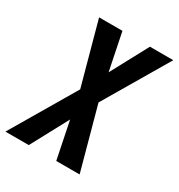

<svg xmlns="http://www.w3.org/2000/svg" viewBox="-196 -851 901 968"><g transform="rotate(30 254.5 -367.5)"><path d="M-22 0 198 -373 99 -735H235L279 -519L395 -735H531L311 -362L410 0H274L230 -216L114 0Z"/></g></svg>

Font: Iosevka SS18 Extrabold
Style: Italic
Weight: 800
Italic angle: -9°
Monospace: yes
Designer: Belleve Invis
Foundry: Belleve Invis
Version: Version 25.1.1; ttfautohint (v1.8.4)